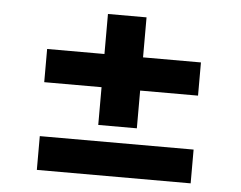

<svg xmlns="http://www.w3.org/2000/svg" viewBox="-45 -616 846 674"><g transform="rotate(5 378.0 -278.5)"><path d="M107 -304V-421H649V-304ZM108 5V-114H650V5ZM309 -171V-562H445V-171Z"/></g></svg>

Font: Lexend Mega SemiBold
Style: Regular
Weight: 600
Designer: Bonnie Shaver-Troup, Thomas Jockin
Foundry: Lexend
Version: Version 1.007